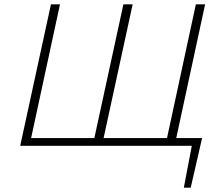

<svg xmlns="http://www.w3.org/2000/svg" viewBox="-20 -678 1031 893"><path d="M787 0 794 -36H921L895 0ZM835 195 879 -36H920L867 195ZM74 0 217 -658H259L117 0ZM411 0 554 -658H597L454 0ZM749 0 891 -658H934L792 0ZM87 0 94 -36H786L778 0Z"/></svg>

Font: Ysabeau Office ExtraLight
Style: Italic
Weight: 250
Italic angle: -12°
Designer: Christian Thalmann (Catharsis Fonts)
Version: Version 2.001;gftools[0.9.30]; featfreeze: tnum,lnum,ss02